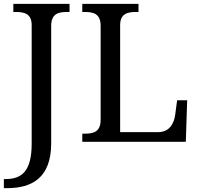

<svg xmlns="http://www.w3.org/2000/svg" viewBox="-31 -734 1031 994"><path d="M-11 240H6C134 240 234 187 234 8V-600C234 -663 271 -672 316 -672H329V-714H38V-672H51C95 -672 133 -663 133 -604V9C133 150 84 193 -2 193H-11ZM395 0H931L938 -215H886L876 -140C870 -97 848 -50 788 -50H591V-604C591 -663 629 -672 673 -672H686V-714H395V-672H408C453 -672 490 -663 490 -600V-114C490 -51 453 -42 408 -42H395Z"/></svg>

Font: Noto Serif Thai
Style: Regular
Weight: 400
Designer: Monotype Design Team
Foundry: Monotype Imaging Inc.
Version: Version 1.901